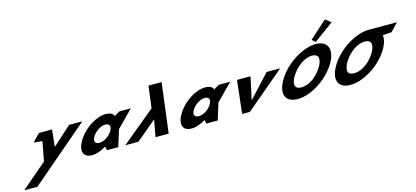

<svg xmlns="http://www.w3.org/2000/svg" viewBox="-106 -1831 6225 2876"><g transform="rotate(-15 3007.0 -393.5)"><path d="M888.4 -513 596 -250 623.4 -513H419.4L306.1 -394L438.9 -382L381.9 -80L-15.3 260H188.7L1092.4 -513Z M1026.8 -256C929.7 -106 956.3 15 1106.3 15C1176.3 15 1256.4 -16 1321.6 -58H1323.6L1338 0H1513L1593.1 -258L1845.3 -513H1668.3L1584.5 -464C1569.1 -505 1527 -528 1458 -528C1308 -528 1124 -406 1026.8 -256ZM1214.8 -256C1260.8 -327 1346.2 -377 1413.2 -377C1479.2 -377 1499.8 -327 1453.8 -256C1408.5 -186 1326.1 -136 1257.1 -136C1185.1 -136 1169.5 -186 1214.8 -256Z M2090.5 0 2138.9 -263 1825.5 0H1621.5L2145 -433L2188.2 -773H2392.2L2294.5 0Z M2568.8 -256C2471.7 -106 2498.3 15 2648.3 15C2718.3 15 2798.4 -16 2863.6 -58H2865.6L2880 0H3055L3135.1 -258L3387.3 -513H3210.3L3126.5 -464C3111.1 -505 3069 -528 3000 -528C2850 -528 2666 -406 2568.8 -256ZM2756.8 -256C2802.8 -327 2888.2 -377 2955.2 -377C3021.2 -377 3041.8 -327 2995.8 -256C2950.5 -186 2868.1 -136 2799.1 -136C2727.1 -136 2711.5 -186 2756.8 -256Z M3701.3 -513H3491.3L3434 0H3554L4161.3 -513H3951.3L3624.6 -160Z M4726.1 -803.2 4778.4 -756.1 5083.3 -980 4996.5 -1047.2ZM4180 -363.9C4047.4 -159.1 4090.6 -0.1 4298 -0.1C4499.5 -0.1 4753.7 -159.1 4886.4 -363.9C5019.1 -568.8 4963.4 -726.9 4768.7 -726.9C4575.8 -726.9 4312.7 -568.8 4180 -363.9ZM4352.6 -363.9C4420.3 -468.5 4545.8 -573 4669.1 -573C4793.2 -573 4781.6 -468.5 4713.8 -363.9C4646.1 -259.4 4525.7 -154.8 4398.2 -154.8C4267.3 -154.8 4284.9 -259.4 4352.6 -363.9Z M5170.7 -363.9C5238.3 -468.4 5363.6 -572.8 5486.7 -573L5486.7 -573L5487.1 -573H5487.2C5611.3 -573 5599.7 -468.5 5531.9 -363.9C5464.2 -259.4 5343.8 -154.8 5216.3 -154.8C5085.4 -154.8 5103 -259.4 5170.7 -363.9ZM5586.5 -727 5586.4 -726.9C5393.5 -726.6 5130.7 -568.6 4998.1 -363.9C4865.4 -159.1 4908.7 -0.1 5116.1 -0.1C5317.5 -0.1 5571.8 -159.1 5704.5 -363.9C5761.7 -452.3 5783.9 -531.9 5775 -594L5912.8 -604L6028.5 -727Z"/></g></svg>

Font: Hussar
Style: BdWodka
Weight: 700
Foundry: Cannot Into Space Fonts
Version: Version 2.00